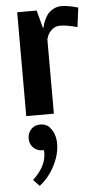

<svg xmlns="http://www.w3.org/2000/svg" viewBox="-58 -547 471 921"><g transform="rotate(-5 177.5 -86.0)"><path d="M81 62Q97 46 123 46Q149 46 166 62L170 67Q196 97 196 145Q196 196 168 250.5Q140 305 95 339L66 308Q131 248 131 182Q131 180 130.5 176Q130 172 130 170H123Q99 170 81 154Q62 136 62 108Q62 81 81 62ZM354 -497 342 -404Q291 -418 259 -418Q236 -418 219.5 -403Q203 -388 198 -373L193 -358V0H60V-500H154L176 -416H180Q181 -420 182 -426.5Q183 -433 190 -449Q197 -465 206 -477.5Q215 -490 233.5 -500.5Q252 -511 275 -511Q289 -511 309 -507.5Q329 -504 342 -500Z"/></g></svg>

Font: ArsenalBold
Style: Bold
Weight: 700
Designer: Andrij Shevchenko
Foundry: Stairsfor.com
Version: Version 1.000